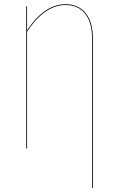

<svg xmlns="http://www.w3.org/2000/svg" viewBox="-20 -710 561 918"><path d="M293.9 -689.9Q355 -689.9 389.4 -647.5Q423.8 -605 423.8 -529.8V188.5H419.9V-529.3Q419.9 -603.5 386.7 -644.8Q353.5 -686 293.9 -686Q193.4 -686 109.4 -558.6V0H105.5V-680.2H109.4V-564.9Q192.4 -689.9 293.9 -689.9Z"/></svg>

Font: Fira Sans Compressed Four
Style: Regular
Weight: 100
Width: 1
Designer: Carrois Corporate & Edenspiekermann AG
Foundry: Carrois Corporate GbR & Edenspiekermann AG
Version: Version 4.203;PS 004.203;hotconv 1.0.88;makeotf.lib2.5.64775